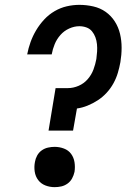

<svg xmlns="http://www.w3.org/2000/svg" viewBox="-20 -763 540 791"><path d="M180 -225 209 -400H260Q282 -400 304 -409.5Q326 -419 341.5 -437Q357 -455 365 -476.5Q373 -498 377 -520Q379 -535 380 -550.5Q381 -566 379.5 -581Q378 -596 373 -609.5Q368 -623 359 -634Q350 -645 336 -650Q322 -655 307 -655Q286 -655 265 -645.5Q244 -636 229 -619Q214 -602 205.5 -581.5Q197 -561 193 -539H92Q97 -565 106 -590Q115 -615 129 -638.5Q143 -662 162 -682.5Q181 -703 205 -717Q229 -731 255 -737Q281 -743 307 -743Q336 -743 364.5 -736.5Q393 -730 415.5 -714Q438 -698 453 -674.5Q468 -651 474.5 -623.5Q481 -596 481 -566.5Q481 -537 476 -507Q472 -485 465.5 -463Q459 -441 447.5 -420Q436 -399 419.5 -381Q403 -363 383 -350Q363 -337 341 -328Q319 -319 297 -316L281 -225ZM205 8Q185 8 167 1Q149 -6 137.5 -21Q126 -36 123 -56Q120 -76 124 -96Q126 -109 133 -122Q140 -135 152 -143.5Q164 -152 178 -155Q192 -158 205 -158Q225 -158 243.5 -151Q262 -144 273 -129Q284 -114 287 -94.5Q290 -75 287 -55Q284 -41 277 -28Q270 -15 258 -6.5Q246 2 232.5 5Q219 8 205 8Z"/></svg>

Font: iosevka_custom_sans_ss08 SmBd
Style: Italic
Weight: 600
Italic angle: -10°
Designer: Belleve Invis
Foundry: Belleve Invis
Version: Version 10.3.0; ttfautohint (v1.8.3)